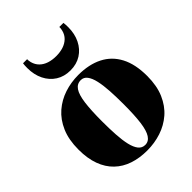

<svg xmlns="http://www.w3.org/2000/svg" viewBox="-222 -876 998 998"><g transform="rotate(-45 277.0 -377.0)"><path d="M15.5 -244Q15.5 -316.5 38 -368.5Q60.5 -420.5 99.2 -454Q138 -487.5 187 -503.5Q236 -519.5 289 -519.5Q367 -519.5 423 -491.2Q479 -463 509 -406Q539 -349 539 -262.5Q539 -190.5 516.5 -138.5Q494 -86.5 455.5 -53.2Q417 -20 368 -4Q319 12 265.5 12Q209 12 163 -3.5Q117 -19 84 -50.8Q51 -82.5 33.2 -130.8Q15.5 -179 15.5 -244ZM278.5 -16Q304 -16 319.5 -39.8Q335 -63.5 341.8 -114Q348.5 -164.5 348.5 -244.5Q348.5 -299 345.8 -344.2Q343 -389.5 335.5 -422.5Q328 -455.5 314.2 -473.5Q300.5 -491.5 279 -491.5Q251.5 -491.5 235.5 -468Q219.5 -444.5 212.8 -393.8Q206 -343 206 -261Q206 -207.5 208.8 -162.8Q211.5 -118 219.2 -85Q227 -52 241.2 -34Q255.5 -16 278.5 -16ZM277.5 -564.5Q232 -564.5 198.2 -586Q164.5 -607.5 145.8 -645.2Q127 -683 127 -732Q127 -743.5 127.5 -750.5Q128 -757.5 129 -765.5H159Q159 -760.5 159.5 -754.2Q160 -748 162 -741Q168.5 -717 184.8 -701Q201 -685 225 -677.2Q249 -669.5 277.5 -669.5Q306.5 -669.5 330.2 -677.2Q354 -685 370.5 -701Q387 -717 393 -741Q395 -748 395.5 -754.2Q396 -760.5 396 -765.5H426Q427 -757.5 427.5 -750.5Q428 -743.5 428 -732Q428 -683 409.2 -645.2Q390.5 -607.5 356.8 -586Q323 -564.5 277.5 -564.5Z"/></g></svg>

Font: Merriweather 144pt Black
Style: Regular
Weight: 900
Version: Version 2.100